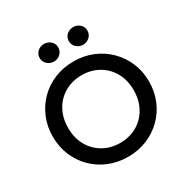

<svg xmlns="http://www.w3.org/2000/svg" viewBox="-204 -1087 1239 1274"><g transform="rotate(-30 416.0 -450.0)"><path d="M416 15Q337 15 269.8 -12.8Q202.5 -40.5 152.8 -90Q103 -139.5 75.2 -206Q47.5 -272.5 47.5 -350Q47.5 -428 75.2 -494.5Q103 -561 152.8 -610.5Q202.5 -660 269.8 -687.5Q337 -715 416 -715Q494.5 -715 561.5 -687Q628.5 -659 678.5 -609Q728.5 -559 756.2 -492.8Q784 -426.5 784 -350Q784 -272.5 756.2 -206Q728.5 -139.5 678.5 -90Q628.5 -40.5 561.5 -12.8Q494.5 15 416 15ZM416 -91Q469 -91 514.8 -109.2Q560.5 -127.5 594.5 -161.8Q628.5 -196 647.8 -243.8Q667 -291.5 667 -350Q667 -428.5 633.8 -486.8Q600.5 -545 543.5 -577Q486.5 -609 416 -609Q363 -609 317.2 -590.8Q271.5 -572.5 237.2 -538.5Q203 -504.5 183.8 -456.8Q164.5 -409 164.5 -350Q164.5 -271.5 198 -213.2Q231.5 -155 288.2 -123Q345 -91 416 -91ZM304.5 -778.5Q276 -778.5 254.5 -797.5Q233 -816.5 233 -846.5Q233 -866 243 -881.2Q253 -896.5 269.2 -905Q285.5 -913.5 304.5 -913.5Q332 -913.5 353.5 -895Q375 -876.5 375 -846.5Q375 -826.5 365.2 -811.2Q355.5 -796 339.2 -787.2Q323 -778.5 304.5 -778.5ZM527.5 -778.5Q499.5 -778.5 478 -797.5Q456.5 -816.5 456.5 -846.5Q456.5 -866 466.2 -881Q476 -896 492.2 -904.8Q508.5 -913.5 527.5 -913.5Q555.5 -913.5 577 -895Q598.5 -876.5 598.5 -846.5Q598.5 -826.5 588.5 -811.2Q578.5 -796 562.2 -787.2Q546 -778.5 527.5 -778.5Z"/></g></svg>

Font: Geologica Roman
Style: Regular
Weight: 400
Designer: Sindre Bremnes, Frode Helland
Foundry: Monokrom Skriftforlag AS
Version: Version 1.010;gftools[0.9.28]